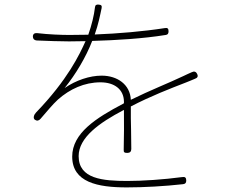

<svg xmlns="http://www.w3.org/2000/svg" viewBox="-20 -791 1020 835"><path d="M549 -277V-328C635 -373 721 -406 788 -432C802 -437 814 -443 827 -448C839 -452 843 -459 837 -470C832 -480 824 -482 814 -477C802 -472 792 -467 777 -460C714 -430 632 -398 549 -357C546 -423 491 -462 422 -462C370 -462 310 -442 261 -408C310 -469 354 -543 381 -613C486 -616 602 -623 701 -639C710 -640 713 -646 713 -655C713 -666 709 -671 698 -669C602 -654 494 -645 392 -641C408 -686 415 -723 422 -756C424 -767 420 -770 409 -771C399 -772 394 -769 393 -759C389 -724 379 -683 364 -640L282 -639C246 -639 192 -641 141 -647C130 -648 123 -643 123 -632C123 -622 129 -616 139 -615C189 -613 240 -611 280 -611L352 -612C326 -554 274 -444 137 -302C128 -293 122 -277 132 -270C141 -264 149 -266 156 -274C184 -306 208 -336 232 -358C284 -404 347 -433 417 -433C478 -433 518 -402 519 -350V-342L514 -339C398 -278 294 -212 294 -110C294 2 405 24 531 24C605 24 696 19 776 10C786 9 790 4 790 -6C790 -18 785 -23 773 -21C691 -10 599 -4 534 -4C427 -4 322 -13 322 -112C322 -193 412 -257 517 -312L519 -313C520 -261 519 -187 518 -140C517 -128 522 -126 534 -126C545 -126 551 -132 551 -143L550 -227Z"/></svg>

Font: GenSenRounded2 TW EL
Style: Regular
Weight: 250
Version: Version 2.100;PS 2.1;hotconv 16.6.51;makeotf.lib2.5.65220 DE